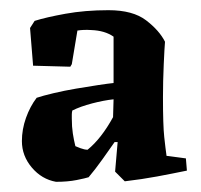

<svg xmlns="http://www.w3.org/2000/svg" viewBox="-20 -682 394 377"><path d="M90 -325Q62 -330 42.5 -353Q23 -376 23 -405Q23 -428 31 -450.5Q39 -473 52 -490Q64 -494 85 -499Q106 -504 129.5 -508Q153 -512 173 -515Q193 -518 203 -519V-610Q186 -622 159 -623Q144 -624 132 -622L121 -556L118 -551L45 -553L39 -627L48 -641Q70 -648 108.5 -655Q147 -662 193 -662Q241 -662 267 -642Q293 -622 304 -600Q303 -589 301.5 -555.5Q300 -522 300 -491Q300 -436 302.5 -413Q305 -390 307 -376L345 -371L347 -347Q318 -341 288.5 -335.5Q259 -330 225 -326L206 -345L211 -403H205Q196 -390 181 -369Q166 -348 154 -334Q148 -332 130.5 -328.5Q113 -325 90 -325ZM152 -388Q179 -410 202 -452L203 -487Q184 -485 161 -479Q138 -473 122 -465Q121 -461 121 -457Q121 -453 121 -449Q121 -433 123 -420Q125 -407 128 -395Q130 -394 138 -391Q146 -388 152 -388Z"/></svg>

Font: Labrada
Style: Bold
Weight: 700
Designer: Mercedes Jáuregui
Foundry: Omnibus-Type Team
Version: Version 1.000; ttfautohint (v1.8.4.7-5d5b)